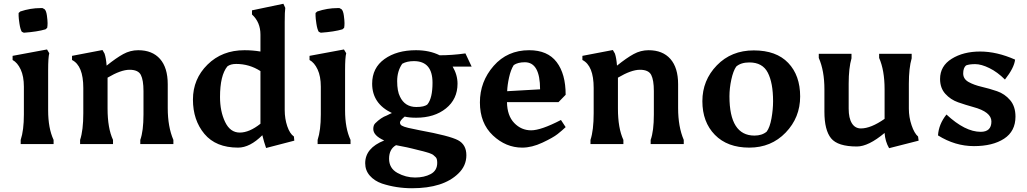

<svg xmlns="http://www.w3.org/2000/svg" viewBox="-20 -766 5463 1021"><path d="M217 -717Q226 -709 229.5 -683Q233 -657 233 -643Q233 -629 231 -618L222 -610Q178 -597 107 -592L96 -597Q88 -610 83.5 -640Q79 -670 79 -681.5Q79 -693 79 -697L88 -705Q142 -723 195 -723H206ZM236 -393V-179Q236 -84 265 -22V0H90V-22Q107 -73 107 -157V-305Q107 -360 90 -396.5Q73 -433 47 -447V-469L230 -503L242 -483Q236 -460 236 -393Z M715 -499Q790 -499 831 -452.5Q872 -406 872 -318V-191Q872 -92 902 -22V0H726V-22Q743 -69 743 -157V-282Q743 -340 729 -367.5Q715 -395 669 -395Q623 -395 552 -353V-189Q552 -84 581 -22V0H406V-22Q423 -73 423 -164V-298Q423 -417 363 -447V-469L525 -500L536 -481Q544 -457 547 -417Q598 -458 635.5 -478.5Q673 -499 715 -499Z M1246 19Q1128 19 1067 -54Q1006 -127 1006 -236.5Q1006 -346 1083.5 -422.5Q1161 -499 1280 -499Q1324 -499 1365 -492V-582Q1365 -648 1320 -689V-711L1487 -746L1497 -724Q1494 -705 1494 -648V-181Q1494 -135 1507.5 -95Q1521 -55 1543 -40L1545 -18L1395 21Q1384 -10 1375 -47Q1309 19 1246 19ZM1150 -250Q1150 -174 1177 -117.5Q1204 -61 1255 -61Q1306 -61 1365 -108V-388Q1306 -426 1236 -426Q1206 -426 1189 -413Q1150 -365 1150 -250Z M1796 -717Q1805 -709 1808.5 -683Q1812 -657 1812 -643Q1812 -629 1810 -618L1801 -610Q1757 -597 1686 -592L1675 -597Q1667 -610 1662.5 -640Q1658 -670 1658 -681.5Q1658 -693 1658 -697L1667 -705Q1721 -723 1774 -723H1785ZM1815 -393V-179Q1815 -84 1844 -22V0H1669V-22Q1686 -73 1686 -157V-305Q1686 -360 1669 -396.5Q1652 -433 1626 -447V-469L1809 -503L1821 -483Q1815 -460 1815 -393Z M1959 -321Q1959 -405 2024.5 -452Q2090 -499 2192 -499Q2264 -499 2318 -472Q2384 -472 2455 -482L2488 -412H2387Q2413 -368 2413 -321Q2413 -239 2351.5 -189.5Q2290 -140 2193 -140Q2156 -140 2132 -146Q2107 -125 2107 -114.5Q2107 -104 2116.5 -98Q2126 -92 2151 -86Q2177 -80 2213 -73Q2371 -44 2415.5 -20.5Q2460 3 2460 59.5Q2460 116 2417 157Q2337 235 2171 235Q2087 235 2011 210Q1971 196 1946.5 168Q1922 140 1922 102Q1922 21 2023 -19Q1965 -45 1965 -80Q1965 -100 1975 -110Q2006 -141 2037 -152Q2041 -154 2051 -159Q2061 -164 2064 -165Q1959 -215 1959 -321ZM2107 -252Q2133 -197 2194 -197Q2237 -197 2253 -211Q2280 -244 2280 -326Q2280 -441 2181 -441Q2144 -441 2119 -427Q2092 -388 2092 -334.5Q2092 -281 2107 -252ZM2305 100Q2305 77 2296.5 69.5Q2288 62 2285 59Q2282 56 2274 52.5Q2266 49 2261.5 47.5Q2257 46 2246.5 43Q2236 40 2230.5 38.5Q2225 37 2212 34Q2199 31 2172 24Q2159 20 2086 6Q2049 27 2049 78Q2049 129 2093.5 153.5Q2138 178 2187 178Q2236 178 2270.5 159.5Q2305 141 2305 100Z M2757 19Q2670 19 2601 -46Q2532 -111 2532 -221.5Q2532 -332 2605 -415.5Q2678 -499 2794 -499Q2892 -499 2940 -436Q2988 -373 2988 -262L2950 -223H2676Q2677 -151 2714.5 -112Q2752 -73 2804.5 -73Q2857 -73 2963 -128L2988 -90Q2969 -72 2945 -53Q2921 -34 2864.5 -7.5Q2808 19 2757 19ZM2771 -435Q2734 -435 2712 -420Q2696 -395 2687 -354Q2678 -313 2677 -281L2852 -291Q2852 -435 2771 -435Z M3429 -499Q3504 -499 3545 -452.5Q3586 -406 3586 -318V-191Q3586 -92 3616 -22V0H3440V-22Q3457 -69 3457 -157V-282Q3457 -340 3443 -367.5Q3429 -395 3383 -395Q3337 -395 3266 -353V-189Q3266 -84 3295 -22V0H3120V-22Q3137 -73 3137 -164V-298Q3137 -417 3077 -447V-469L3239 -500L3250 -481Q3258 -457 3261 -417Q3312 -458 3349.5 -478.5Q3387 -499 3429 -499Z M3964.5 19Q3848 19 3781.5 -49Q3715 -117 3715 -228Q3715 -339 3792 -418.5Q3869 -498 3988.5 -498Q4108 -498 4171.5 -431.5Q4235 -365 4235 -253Q4235 -141 4158 -61Q4081 19 3964.5 19ZM4091 -228Q4091 -325 4063 -379.5Q4035 -434 3965 -434Q3920 -434 3895 -412Q3879 -389 3869 -343Q3859 -297 3859 -254Q3859 -45 3992 -45Q4032 -45 4057 -66Q4074 -89 4082.5 -136.5Q4091 -184 4091 -228Z M4537 13Q4435 13 4399.5 -30.5Q4364 -74 4364 -172V-291Q4364 -390 4334 -458V-480H4508V-456Q4493 -404 4493 -321V-188Q4493 -138 4510 -110.5Q4527 -83 4558 -83Q4611 -83 4684 -134V-291Q4684 -392 4655 -458V-480H4828V-456Q4813 -404 4813 -321V-188Q4813 -143 4827.5 -100Q4842 -57 4862 -40L4865 -18L4708 22Q4687 -14 4684 -59Q4598 13 4537 13Z M5195 -65Q5252 -65 5252 -120Q5252 -171 5155 -197Q5115 -208 5075 -222Q5035 -236 5007 -267Q4979 -298 4979 -346Q4979 -415 5041 -453.5Q5103 -492 5192 -492Q5281 -492 5378 -449Q5373 -405 5324 -343Q5284 -383 5241 -404Q5198 -425 5166 -425Q5134 -425 5117 -418Q5102 -405 5102 -375.5Q5102 -346 5130.5 -330Q5159 -314 5200 -304.5Q5241 -295 5282 -281Q5323 -267 5351.5 -233.5Q5380 -200 5380 -146Q5380 -68 5319.5 -28.5Q5259 11 5159 11Q5059 11 4968 -46Q4972 -106 5013 -157Q5112 -65 5195 -65Z"/></svg>

Font: Asul
Style: Bold
Weight: 700
Designer: Mariela Monsalve
Foundry: Mariela Monsalve
Version: Version 1.002